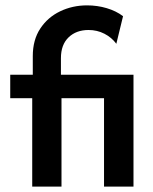

<svg xmlns="http://www.w3.org/2000/svg" viewBox="-20 -695 568 715"><path d="M100 0V-329.2H18.1V-416.7H102.1V-486.1Q102.1 -546.5 129.9 -588.5Q157.6 -630.6 203.8 -652.8Q250 -675 304.2 -675Q342.4 -675 377.4 -664.6Q412.5 -654.2 438.2 -634.7L413.2 -531.9Q395.8 -555.6 368.8 -569.4Q341.7 -583.3 309.7 -583.3Q263.9 -583.3 235.4 -555.9Q206.9 -528.5 206.9 -478.5V-416.7H477.1V0H367.4V-329.2H209V0Z"/></svg>

Font: Afacad Flux SemiBold
Style: Regular
Weight: 600
Designer: Kristian Moeller
Foundry: Dicotype
Version: Version 1.100